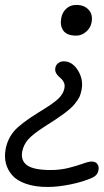

<svg xmlns="http://www.w3.org/2000/svg" viewBox="-97 -534 419 770"><path d="M209 -391.1Q170.9 -391.1 156.7 -411.6Q142.6 -432.1 148.9 -462.9Q152.8 -483.9 168.5 -499Q184.1 -514.2 209 -514.2Q240.7 -514.2 258.5 -494.9Q276.4 -475.6 270 -442.9Q265.6 -420.9 247.6 -406Q229.5 -391.1 209 -391.1ZM94.2 215.8Q43.9 215.8 7.3 203.1Q-29.3 190.4 -48.1 168.7Q-66.9 147 -73.5 120.4Q-80.1 93.8 -74.2 63Q-66.4 22.5 -40.5 -8.1Q-14.6 -38.6 59.1 -84Q118.2 -119.6 137.7 -138.9Q157.2 -158.2 161.1 -179.2Q163.6 -191.4 160.2 -200.7Q156.7 -210 150.4 -216.3Q144 -222.7 137.5 -228.5Q130.9 -234.4 127 -242.9Q123 -251.5 125 -262.2Q127 -273.4 136.5 -280.8Q146 -288.1 158.2 -288.1Q192.9 -288.1 215.6 -251.7Q238.3 -215.3 230 -172.9Q226.6 -156.2 221.7 -145.5Q216.8 -134.8 202.9 -117.4Q189 -100.1 159.7 -78.4Q130.4 -56.6 84 -27.8Q34.7 3.9 16.1 25.1Q-2.4 46.4 -7.8 73.2Q-14.6 110.4 12.2 129.2Q39.1 147.9 106.9 147.9Q144.5 147.9 178.2 139.4Q211.9 130.9 235.4 122.3Q258.8 113.8 271 113.8Q285.6 113.8 293.2 123.5Q300.8 133.3 297.9 147.9Q294.4 168.9 273.9 178.2Q239.3 194.3 187.7 205.1Q136.2 215.8 94.2 215.8Z"/></svg>

Font: Shantell Sans Irregular Bouncy
Style: Italic
Weight: 300
Italic angle: -11.31°
Designer: Stephen Nixon, Anya Danilova, Shantell Martin
Foundry: Arrow Type
Version: Version 1.006;[9816181b4]